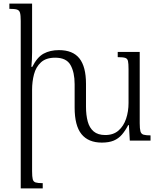

<svg xmlns="http://www.w3.org/2000/svg" viewBox="-20 -780 890 1065"><path d="M755 -96Q755 -66 759 -51.5Q763 -37 776 -33Q789 -29 815 -29V0H700L695 -86H691Q675 -55 656 -33Q637 -11 610.5 0Q584 11 545 11Q470 11 432 -36Q394 -83 394 -183V-313Q394 -379 371 -419.5Q348 -460 286 -460Q235 -460 207 -434Q179 -408 168.5 -367.5Q158 -327 158 -283V169Q158 200 161.5 214Q165 228 177.5 232Q190 236 217 236V265H95V-664Q95 -695 91 -709Q87 -723 74 -727Q61 -731 32 -731V-760H158V-490Q158 -470 157 -449.5Q156 -429 154 -409H159Q186 -463 222 -482.5Q258 -502 307 -502Q384 -502 420.5 -456Q457 -410 457 -315V-188Q457 -142 466.5 -106.5Q476 -71 499.5 -51Q523 -31 564 -31Q609 -31 637.5 -56Q666 -81 679.5 -121.5Q693 -162 693 -209V-396Q693 -427 690 -441Q687 -455 674.5 -459Q662 -463 633 -463V-492H755Z"/></svg>

Font: Noto Serif Armenian Light
Style: Regular
Weight: 300
Version: Version 2.007